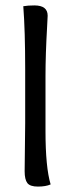

<svg xmlns="http://www.w3.org/2000/svg" viewBox="-20 -686 261 709"><path d="M71 -54 73 -231V-431Q73 -572 66 -663Q83 -666 107 -666Q156 -666 156 -628Q156 -622 154 -588Q148 -484 148 -404V-203Q148 -68 167 -5Q149 3 120 3Q91 3 81 -10Q71 -23 71 -54Z"/></svg>

Font: Overlock
Style: Regular
Weight: 400
Designer: Dario Muhafara
Foundry: Dario Manuel Muhafara
Version: Version 1.001